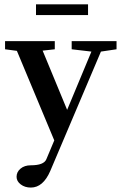

<svg xmlns="http://www.w3.org/2000/svg" viewBox="-20 -639 565 888"><path d="M146.5 -569.3V-619.1H387.2V-569.3ZM122.6 228.5Q95.2 228.5 75.9 213.9Q56.6 199.2 56.6 178.7Q56.6 156.2 75 140.9Q93.3 125.5 122.6 125.5Q182.6 125.5 194.3 97.7L231 10.3L58.1 -403.8L3.4 -411.1V-448.7H233.4V-411.1L177.2 -404.8L290.5 -130.9L402.8 -400.4L311.5 -411.1V-448.7H519V-411.1L446.8 -400.4L212.4 151.9Q179.2 228.5 122.6 228.5Z"/></svg>

Font: Elstob 8pt SemiBold
Style: Regular
Weight: 600
Designer: Peter S. Baker
Version: Version 1.015